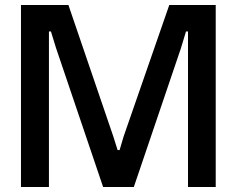

<svg xmlns="http://www.w3.org/2000/svg" viewBox="-20 -749 948 769"><path d="M64 0V-729H254L434 -202L451 -148H459L475 -202L658 -729H844V0H733V-559V-623H725L704 -554L516 0H393L204 -558L184 -623H176V-559V0Z"/></svg>

Font: Hubot Sans Medium
Style: Regular
Weight: 500
Designer: Deni Anggara
Foundry: GitHub, Inc., Subsidiary of Microsoft Corporation
Version: Version 2.000